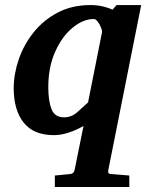

<svg xmlns="http://www.w3.org/2000/svg" viewBox="-20 -520 610 759"><path d="M196.8 219.2V173.8L257.8 168Q272 166.5 274.9 151.9L310.1 -22Q280.3 -4.9 250.2 4.6Q220.2 14.2 192.9 14.2Q112.8 14.2 73.5 -35.4Q34.2 -85 34.2 -170.9Q34.2 -227.1 54 -284.9Q73.7 -342.8 112.5 -391.6Q151.4 -440.4 208 -470.2Q264.6 -500 337.9 -500Q362.8 -500 385.3 -494.9Q407.7 -489.7 424.8 -481.9L440.9 -500H538.1L408.2 151.9Q404.8 168 418.9 168L491.2 173.8V219.2ZM232.9 -56.2Q263.2 -56.2 285.6 -76.7Q308.1 -97.2 328.1 -115.2L382.8 -390.1Q384.8 -397 379.6 -410.2Q374.5 -423.3 366.5 -434.1Q358.4 -444.8 351.1 -444.8Q308.6 -444.8 267.1 -410.6Q225.6 -376.5 198.2 -315.7Q170.9 -254.9 170.9 -174.8Q170.9 -121.1 183.6 -88.6Q196.3 -56.2 232.9 -56.2Z"/></svg>

Font: Charis
Style: Bold Italic
Weight: 700
Italic angle: -11°
Designer: Walt Agee, Miriam Martin, Annie Olsen, Victor Gaultney, Lorna Priest, Alan Ward, Bob Hallissy, Martin Hosken, Sharon Cor
Foundry: SIL Global
Version: Version 7.000